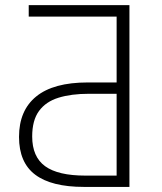

<svg xmlns="http://www.w3.org/2000/svg" viewBox="-20 -734 635 754"><path d="M309.1 0Q182.1 0 118.4 -47.9Q54.7 -95.7 54.7 -196.3Q54.7 -300.3 122.3 -355.2Q189.9 -410.2 324.2 -410.2H438V-668.9H92.8V-713.9H488.3V0ZM314.9 -44.4H438V-365.7H329.1Q259.8 -365.7 210 -350.3Q160.2 -335 133.3 -298.3Q106.4 -261.7 106.4 -198.2Q106.4 -118.2 157.2 -81.3Q208 -44.4 314.9 -44.4Z"/></svg>

Font: Open Sans Light
Style: Regular
Weight: 300
Designer: Monotype Design Team
Foundry: Monotype Imaging Inc.
Version: Version 3.000; ttfautohint (v1.8.4)